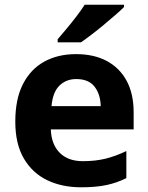

<svg xmlns="http://www.w3.org/2000/svg" viewBox="-20 -786 631 816"><path d="M303 -556Q379 -556 433.5 -527Q488 -498 518 -443Q548 -388 548 -308V-236H196Q198 -173 233.5 -137Q269 -101 332 -101Q385 -101 428 -111.5Q471 -122 517 -144V-29Q477 -9 432.5 0.5Q388 10 325 10Q243 10 180 -20.5Q117 -51 81 -113Q45 -175 45 -269Q45 -365 77.5 -428.5Q110 -492 168 -524Q226 -556 303 -556ZM304 -450Q261 -450 232.5 -422Q204 -394 199 -335H408Q407 -385 382 -417.5Q357 -450 304 -450ZM507 -756Q493 -742 470 -722Q447 -702 420.5 -680Q394 -658 368.5 -638.5Q343 -619 324 -606H225V-619Q241 -638 262.5 -663.5Q284 -689 305 -716.5Q326 -744 340 -766H507Z"/></svg>

Font: Noto Naskh Arabic
Style: Regular
Weight: 400
Designer: Monotype Design Team, David Williams, Mohamad Dakak and Nizar Qandah
Foundry: Monotype Imaging Inc.
Version: Version 2.013